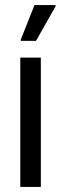

<svg xmlns="http://www.w3.org/2000/svg" viewBox="-20 -737 240 757"><path d="M60 0V-510H141V0ZM62 -576V-581L116 -717H199V-712L122 -576Z"/></svg>

Font: Saira Condensed Medium
Style: Regular
Weight: 500
Width: 3
Designer: Hector Gatti with collaboration of the Omnibus-Type team
Foundry: Omnibus-Type
Version: Version 1.101